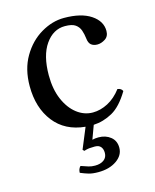

<svg xmlns="http://www.w3.org/2000/svg" viewBox="-100 -508 628 777"><g transform="rotate(-15 214.0 -119.5)"><path d="M228 96Q214 96 204.5 97Q195 98 183 102L177 96L213 9Q129 1 83 -58Q37 -117 37 -208Q37 -279 67.5 -331Q98 -383 145.5 -411Q193 -439 242 -439Q314 -439 354.5 -412Q395 -385 395 -344Q395 -321 378.5 -310.5Q362 -300 346 -300Q330 -300 320 -308Q310 -316 308 -336Q306 -354 300.5 -370Q295 -386 281 -396Q267 -406 237 -406Q188 -406 155.5 -359.5Q123 -313 123 -230Q123 -172 141.5 -129Q160 -86 190.5 -62.5Q221 -39 257 -39Q289 -39 320.5 -55.5Q352 -72 377 -105Q393 -103 398 -91Q364 -34 326 -13Q288 8 247 10L226 67Q238 64 252 64Q282 64 302.5 80.5Q323 97 323 126Q323 158 292.5 179Q262 200 216 200Q192 200 176.5 195.5Q161 191 142 183Q142 167 152 157Q172 164 183.5 167.5Q195 171 210 171Q233 171 247 160.5Q261 150 261 131Q261 115 253 105.5Q245 96 228 96Z"/></g></svg>

Font: Pochaevsk
Style: Regular
Weight: 400
Version: Version 1.210; ttfautohint (v1.8.4.7-5d5b)